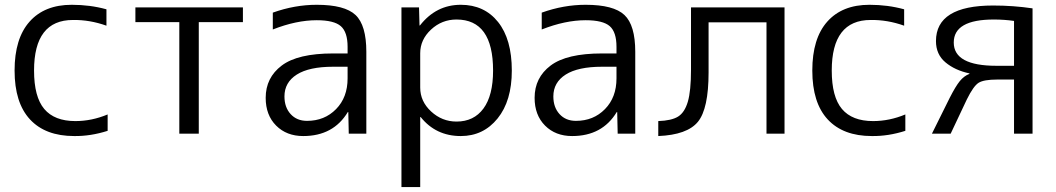

<svg xmlns="http://www.w3.org/2000/svg" viewBox="-20 -550 4343 790"><path d="M422.9 -79.1V-11.7Q352.5 10.7 285.2 9.8Q167 9.8 103.5 -58.6Q40 -127 40 -259.8Q40 -391.6 101.6 -460.9Q163.1 -530.3 275.4 -530.3Q350.6 -530.3 418 -511.7V-444.3Q349.6 -468.8 280.3 -467.8Q120.1 -467.8 120.1 -259.8Q120.1 -151.4 162.1 -101.6Q204.1 -51.8 290 -51.8Q357.4 -51.8 422.9 -79.1Z M979.5 -459H797.9V0H717.8V-459H537.1V-519.5H979.5Z M1410.2 -330.1V-357.4Q1410.2 -418 1382.3 -442.4Q1354.5 -466.8 1283.2 -466.8Q1199.2 -466.8 1102.5 -428.7V-498Q1192.4 -530.3 1283.2 -530.3Q1398.4 -530.3 1442.9 -488.3Q1487.3 -446.3 1487.3 -336.9V0H1415L1413.1 -88.9H1411.1Q1351.6 9.8 1227.5 9.8Q1159.2 9.8 1116.2 -33.2Q1073.2 -76.2 1073.2 -147.5Q1073.2 -230.5 1139.2 -280.3Q1205.1 -330.1 1350.6 -330.1ZM1410.2 -275.4H1350.6Q1252 -275.4 1201.2 -243.2Q1150.4 -210.9 1150.4 -153.3Q1150.4 -108.4 1175.8 -80.6Q1201.2 -52.7 1243.2 -52.7Q1315.4 -52.7 1362.8 -101.1Q1410.2 -149.4 1410.2 -227.5Z M1631.8 -519.5H1704.1L1706.1 -445.3H1708Q1774.4 -530.3 1876 -530.3Q1972.7 -530.3 2029.3 -459.5Q2085.9 -388.7 2085.9 -259.8Q2085.9 -134.8 2027.3 -62.5Q1968.8 9.8 1876 9.8Q1773.4 9.8 1710.9 -68.4H1709V219.7H1631.8ZM2008.8 -259.8Q2008.8 -469.7 1858.4 -469.7Q1797.9 -469.7 1753.4 -428.2Q1709 -386.7 1709 -331.1V-189.5Q1709 -132.8 1753.9 -91.3Q1798.8 -49.8 1858.4 -49.8Q1929.7 -49.8 1969.2 -103.5Q2008.8 -157.2 2008.8 -259.8Z M2516.6 -330.1V-357.4Q2516.6 -418 2488.8 -442.4Q2460.9 -466.8 2389.6 -466.8Q2305.7 -466.8 2209 -428.7V-498Q2298.8 -530.3 2389.6 -530.3Q2504.9 -530.3 2549.3 -488.3Q2593.8 -446.3 2593.8 -336.9V0H2521.5L2519.5 -88.9H2517.6Q2458 9.8 2334 9.8Q2265.6 9.8 2222.7 -33.2Q2179.7 -76.2 2179.7 -147.5Q2179.7 -230.5 2245.6 -280.3Q2311.5 -330.1 2457 -330.1ZM2516.6 -275.4H2457Q2358.4 -275.4 2307.6 -243.2Q2256.8 -210.9 2256.8 -153.3Q2256.8 -108.4 2282.2 -80.6Q2307.6 -52.7 2349.6 -52.7Q2421.9 -52.7 2469.2 -101.1Q2516.6 -149.4 2516.6 -227.5Z M2823.2 -263.7V-519.5H3208V0H3133.8V-458H2895.5V-252Q2895.5 -102.5 2851.6 -48.8Q2807.6 4.9 2688.5 9.8V-51.8Q2743.2 -53.7 2770 -70.3Q2796.9 -86.9 2810.1 -131.3Q2823.2 -175.8 2823.2 -263.7Z M3705.1 -79.1V-11.7Q3634.8 10.7 3567.4 9.8Q3449.2 9.8 3385.7 -58.6Q3322.3 -127 3322.3 -259.8Q3322.3 -391.6 3383.8 -460.9Q3445.3 -530.3 3557.6 -530.3Q3632.8 -530.3 3700.2 -511.7V-444.3Q3631.8 -468.8 3562.5 -467.8Q3402.3 -467.8 3402.3 -259.8Q3402.3 -151.4 3444.3 -101.6Q3486.3 -51.8 3572.3 -51.8Q3639.6 -51.8 3705.1 -79.1Z M3968.8 -248Q3909.2 -260.7 3870.1 -293.5Q3831.1 -326.2 3831.1 -380.9Q3831.1 -527.3 4066.4 -527.3Q4149.4 -527.3 4228.5 -515.6V0H4152.3V-222.7H4083Q4028.3 -222.7 4006.8 -209.5Q3985.4 -196.3 3958 -140.6L3891.6 0H3814.5L3887.7 -147.5Q3912.1 -195.3 3929.2 -216.3Q3946.3 -237.3 3968.8 -246.1ZM4152.3 -279.3V-463.9Q4112.3 -469.7 4069.3 -469.7Q3904.3 -469.7 3904.3 -375Q3904.3 -279.3 4080.1 -279.3Z"/></svg>

Font: Mgen+ 1c regular
Style: Regular
Weight: 400
Designer: [Source Han Sans]
Ryoko NISHIZUKA  (kana & ideographs); Paul D. Hunt (Latin, Greek & Cyrillic); Wenlong ZHANG  (bopomofo
Version: Version 1.059.20150602